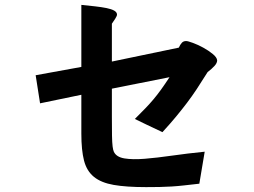

<svg xmlns="http://www.w3.org/2000/svg" viewBox="-20 -729 1040 786"><path d="M869 -482Q869 -471 858 -459Q847 -447 830 -434Q805 -394 785.5 -364.5Q766 -335 745.5 -308Q725 -281 701.5 -252.5Q678 -224 645 -188Q605 -207 579.5 -219Q554 -231 532 -242Q556 -266 574 -284.5Q592 -303 608 -322Q624 -341 639.5 -362.5Q655 -384 674 -413L438 -366Q438 -297 438 -250.5Q438 -204 438.5 -174.5Q439 -145 441 -129.5Q443 -114 446 -108Q456 -86 489.5 -80.5Q523 -75 572.5 -79Q622 -83 685 -92Q748 -101 818 -108L796 23Q760 27 733.5 30Q707 33 682.5 34.5Q658 36 633.5 36.5Q609 37 578 37Q497 37 445.5 28Q394 19 364.5 -5Q335 -29 324 -71.5Q313 -114 313 -182V-341L144 -306L126 -421L313 -455V-709Q343 -706 369.5 -703Q396 -700 416 -696Q436 -692 447.5 -685.5Q459 -679 459 -669Q459 -664 451.5 -652Q444 -640 438 -632V-477L712 -534Q718 -547 724.5 -554Q731 -561 742 -561Q749 -561 769.5 -553.5Q790 -546 812 -534Q834 -522 851 -508Q868 -494 869 -482Z"/></svg>

Font: D2Coding
Style: Bold
Weight: 700
Monospace: yes
Designer: Yong-Rak Park; Jeong-Hwan Yoon; Sang-Min Lee;
Foundry: NHN Corporation
Version: Version 1.3.2; Build 20180524